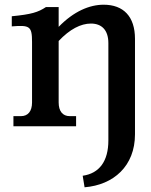

<svg xmlns="http://www.w3.org/2000/svg" viewBox="-20 -536 643 815"><path d="M229 -101V-362C276 -412 323 -436 366 -436C412 -436 440 -408 440 -353V60C440 148 402 200 331 210L339 259C462 249 553 169 553 34V-371C553 -466 504 -516 420 -516C360 -516 293 -488 229 -422V-506H175C142 -484 113 -475 30 -467V-424C106 -430 116 -425 116 -358V-101C116 -64 99 -43 69 -43H37V0H303V-43H276C246 -43 229 -64 229 -101Z"/></svg>

Font: LT Superior Serif Semibold
Style: Regular
Weight: 600
Designer: Daniel Lyons
Foundry: LyonsType
Version: Version 2.120;FEAKit 1.0